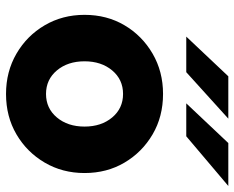

<svg xmlns="http://www.w3.org/2000/svg" viewBox="-92 -694 796 653"><g transform="rotate(90 306.5 -368.0)"><path d="M300 10Q224 10 163 -25.5Q102 -61 66.5 -121.5Q31 -182 31 -257Q31 -333 66.5 -393Q102 -453 163 -488.5Q224 -524 300 -524Q377 -524 437.5 -488.5Q498 -453 533.5 -393Q569 -333 569 -257Q569 -182 533.5 -121.5Q498 -61 437.5 -25.5Q377 10 300 10ZM300 -126Q349 -126 380 -163Q411 -200 411 -257Q411 -314 380 -351Q349 -388 300 -388Q251 -388 220 -351Q189 -314 189 -257Q189 -200 220 -163Q251 -126 300 -126ZM105 -603 240 -746H384L226 -603ZM332 -603 467 -746H613L444 -603Z"/></g></svg>

Font: Red Hat Mono
Style: Bold
Weight: 700
Monospace: yes
Designer: Pentagram, MCKL
Foundry: Pentagram, MCKL
Version: Version 1.023; ttfautohint (v1.8.3)